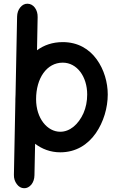

<svg xmlns="http://www.w3.org/2000/svg" viewBox="-20 -771 609 1031"><path d="M108.9 239.7C124 240.2 137.2 233.4 148.4 220.2C159.2 206.5 164.6 189.9 165 170.4L168.5 1C205.1 28.8 250.5 46.9 303.7 46.9C387.7 46.9 451.2 5.9 494.1 -55.2C536.6 -116.2 558.6 -192.9 558.6 -263.7C558.6 -328.1 539.1 -397.5 499 -452.6C459 -507.8 398.4 -544.9 316.9 -544.9C261.7 -544.9 215.3 -528.3 178.7 -501L182.1 -678.7C182.6 -698.2 177.7 -715.3 167.5 -729.5C156.7 -743.7 143.6 -750.5 128.4 -751C113.3 -751.5 100.1 -745.1 88.9 -731.4C77.6 -717.8 72.3 -701.2 71.8 -681.6L63.5 -264.2C63 -255.4 62.5 -246.6 62.5 -238.3V-228L54.7 167.5C54.2 187 59.6 203.6 70.3 217.8C80.6 231.9 93.8 239.3 108.9 239.7ZM316.9 -434.6C393.6 -434.6 448.2 -359.4 448.2 -263.7C448.2 -227.1 441.4 -193.4 428.2 -163.1C400.9 -102.5 355 -63.5 303.7 -63.5C233.9 -63.5 173.8 -135.3 173.8 -238.3C173.8 -351.1 231 -434.6 316.9 -434.6Z"/></svg>

Font: Mikhak SemiBold
Style: Regular
Weight: 600
Designer: Amin Abedi
Version: Version 3.2